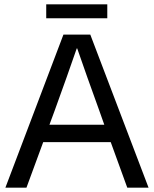

<svg xmlns="http://www.w3.org/2000/svg" viewBox="-20 -873 715 893"><path d="M181 -212 103 0H5L275 -712H400L671 0H572L495 -212ZM442 -358Q381 -526 339 -648H337Q295 -526 234 -358L210 -293H465ZM195 -788V-853H479V-788Z"/></svg>

Font: CST
Style: Regular
Weight: 400
Version: Version 1.00